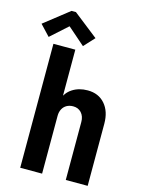

<svg xmlns="http://www.w3.org/2000/svg" viewBox="-187 -1046 834 1125"><g transform="rotate(15 230.0 -483.0)"><path d="M50.3 0V-752H183.1V-474.6H200.2L172.9 -445.3Q184.1 -489.3 223.1 -514.9Q262.2 -540.5 315.9 -540.5Q381.8 -540.5 420.7 -495.8Q459.5 -451.2 459.5 -376.5V0H326.7V-351.6Q326.7 -386.2 307.6 -407.2Q288.6 -428.2 257.8 -428.2Q235.4 -428.2 218.5 -418.7Q201.7 -409.2 192.4 -391.6Q183.1 -374 183.1 -350.6V0ZM12.7 -783.7 -47.4 -847.7 103 -965.8H129.4L279.8 -847.7L220.7 -783.7L116.2 -875H114.3Z"/></g></svg>

Font: Reddit Sans Condensed
Style: Bold
Weight: 700
Designer: Stephen Hutchings
Foundry: Reddit
Version: Version 1.014